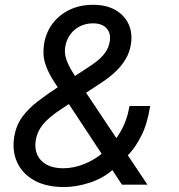

<svg xmlns="http://www.w3.org/2000/svg" viewBox="-20 -754 729 784"><path d="M241.7 9.8Q168.5 9.8 119.6 -17.6Q70.8 -44.9 49.8 -91.6Q28.8 -138.2 38.1 -195.8Q45.9 -242.2 70.6 -276.1Q95.2 -310.1 133.5 -339.6Q171.9 -369.1 220.7 -400.9L342.3 -480.5Q357.4 -490.2 375.5 -504.2Q393.6 -518.1 408.7 -538.1Q423.8 -558.1 428.2 -585Q433.6 -617.7 415.3 -638.2Q397 -658.7 359.4 -658.7Q330.6 -658.7 306.6 -646.7Q282.7 -634.8 267.1 -613.5Q251.5 -592.3 246.6 -564.5Q242.2 -538.6 250 -514.2Q257.8 -489.7 274.2 -463.1Q290.5 -436.5 312.5 -403.8L582 0H478L258.3 -333.5Q227.1 -380.9 201.9 -418.7Q176.8 -456.5 164.8 -493.7Q152.8 -530.8 160.2 -575.7Q168 -622.6 195.1 -658.2Q222.2 -693.8 264.4 -714.1Q306.6 -734.4 359.4 -734.4Q415.5 -734.4 452.6 -712.4Q489.7 -690.4 505.9 -653.6Q522 -616.7 514.2 -571.8Q509.3 -540 492.9 -512.5Q476.6 -484.9 451.7 -461.4Q426.8 -438 395 -417L231 -309.1Q180.2 -275.9 156 -246.6Q131.8 -217.3 126 -181.2Q120.6 -147 132.6 -121.1Q144.5 -95.2 171.6 -81.1Q198.7 -66.9 237.8 -66.9Q281.7 -66.9 325.9 -85Q370.1 -103 408 -136.7Q445.8 -170.4 472.7 -217.3Q499.5 -264.2 508.8 -321.3H593.3Q581.5 -248 557.9 -201.2Q534.2 -154.3 509 -127.4Q483.9 -100.6 467.8 -86.9L445.3 -64.9Q402.8 -26.4 347.2 -8.3Q291.5 9.8 241.7 9.8Z"/></svg>

Font: Adwaita Sans
Style: Italic
Weight: 400
Italic angle: -9.39999°
Designer: Rasmus Andersson
Foundry: rsms
Version: Version 4.001;git-9221beed3